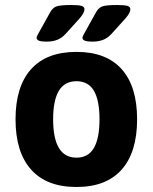

<svg xmlns="http://www.w3.org/2000/svg" viewBox="-20 -738 609 766"><path d="M42 -262Q42 -393 104 -462Q166 -531 285 -531Q404 -531 465.5 -462Q527 -393 527 -262Q527 -131 465.5 -61.5Q404 8 285 8Q166 8 104 -61.5Q42 -131 42 -262ZM377 -262Q377 -338 354.5 -376Q332 -414 285 -414Q238 -414 215 -376Q192 -338 192 -262Q192 -109 285 -109Q332 -109 354.5 -147.5Q377 -186 377 -262ZM126 -587Q126 -592 131 -600.5Q136 -609 139 -615L179 -687Q189 -706 204 -712Q219 -718 264 -718Q294 -718 305.5 -714.5Q317 -711 317 -701Q317 -687 298 -665L241 -602Q226 -586 208 -579Q190 -572 167 -572Q143 -572 134.5 -576Q126 -580 126 -587ZM309 -587Q309 -592 314 -600.5Q319 -609 322 -615L362 -687Q372 -706 387 -712Q402 -718 447 -718Q477 -718 488.5 -714.5Q500 -711 500 -701Q500 -687 481 -665L424 -602Q409 -586 391 -579Q373 -572 350 -572Q326 -572 317.5 -576Q309 -580 309 -587Z"/></svg>

Font: Asap-Bold
Style: Bold
Weight: 700
Designer: Pablo Cosgaya
Foundry: Omnibus-Type
Version: Version 2.000; ttfautohint (v1.8)